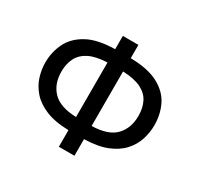

<svg xmlns="http://www.w3.org/2000/svg" viewBox="-156 -907 1133 1101"><g transform="rotate(30 410.5 -357.0)"><path d="M461 -724V-636Q577 -634 645 -597.5Q713 -561 742 -501.5Q771 -442 771 -370Q771 -323 756 -275.5Q741 -228 705.5 -189Q670 -150 610.5 -126Q551 -102 461 -100V10H358V-100Q267 -102 207 -127Q147 -152 112.5 -191.5Q78 -231 63.5 -277.5Q49 -324 49 -370Q49 -440 78.5 -500Q108 -560 175.5 -597Q243 -634 358 -636V-724ZM358 -548Q283 -545 238.5 -522.5Q194 -500 174.5 -461Q155 -422 155 -371Q155 -289 203.5 -239.5Q252 -190 358 -187ZM461 -187Q570 -190 617.5 -240Q665 -290 665 -371Q665 -423 645.5 -462Q626 -501 581.5 -523Q537 -545 461 -548Z"/></g></svg>

Font: Noto Sans Medium
Style: Regular
Weight: 500
Designer: Monotype Design Team
Foundry: Monotype Imaging Inc.
Version: Version 2.007